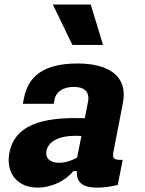

<svg xmlns="http://www.w3.org/2000/svg" viewBox="-20 -842 660 874"><path d="M333 -553C170 -553 107 -488 89 -395L84 -369.5H224.5L228 -388C235 -425 269 -447 317 -446.5C361.5 -446 390 -426.5 380.5 -377.5L366 -304C219.5 -308 51.5 -295 23 -147.5C5 -54.5 58.5 12 151.5 12C214 12 277 -18 314 -63H330C328 -18.5 346.5 12 423.5 12C451.5 12 482 8 516 0L538.5 -114.5C497.5 -112.5 490.5 -121 496.5 -151.5L539.5 -373.5C563.5 -496.5 473.5 -553 333 -553ZM449 -637.5 393 -821.5H220.5L309.5 -637.5ZM191.5 -155.5C200 -197 246 -224 325.5 -224L350.5 -223L331 -124.5C304.5 -110 276 -101 249 -101C207 -101 185.5 -122.5 191.5 -155.5Z"/></svg>

Font: Monaspace Neon ExtraBold
Style: Italic
Weight: 800
Italic angle: -11°
Designer: Riley Cran & the Lettermatic Team
Foundry: Lettermatic
Version: Version 1.200 (Monaspace Neon)